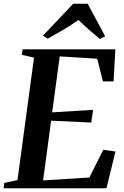

<svg xmlns="http://www.w3.org/2000/svg" viewBox="-32 -1007 665 1027"><path d="M-12.5 0 -9 -28.5 61.5 -43.5 150 -699 85 -713.5 88.5 -743H585L575.5 -571.5H518.5L488 -693L287.5 -705.5L247 -406L466 -419.5L456 -351.5L241.5 -361.5L198.5 -42L446 -57.5L520.5 -206L585.5 -196.5L537.5 0ZM198 -816.5 359.5 -987H437L530.5 -813L502.5 -798.5Q472.5 -823 443.5 -848.5Q414.5 -874 387.5 -900Q350 -873.5 308.2 -848.8Q266.5 -824 223.5 -800Z"/></svg>

Font: Merriweather 96pt SemiBold
Style: Italic
Weight: 600
Italic angle: -7.8°
Version: Version 2.101